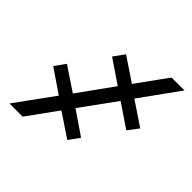

<svg xmlns="http://www.w3.org/2000/svg" viewBox="-172 -801 946 946"><g transform="rotate(45 301.5 -327.5)"><path d="M403.8 -396 271.5 -213.9 394.5 -129.9 354 -74.2 230.5 -156.7 117.2 0H25.4L169.9 -199.2L47.4 -282.7L87.4 -338.4L211.4 -255.4L342.3 -437.5L219.2 -521L260.3 -577.6L383.8 -494.6L499.5 -654.8L589.8 -655.3L443.4 -452.1L567.9 -368.7L525.9 -313.5Z"/></g></svg>

Font: Roboto ExtraBold
Style: Italic
Weight: 800
Designer: Christian Robertson
Foundry: Google
Version: Version 3.009; 2024